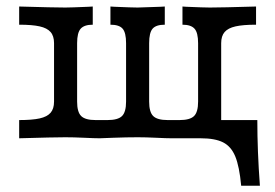

<svg xmlns="http://www.w3.org/2000/svg" viewBox="-20 -435 866 604"><path d="M150 -115.3V-299.2Q150 -321.8 139.1 -334.3Q128.2 -346.8 104.8 -352Q81.5 -357.3 40.3 -357.3V-414.5Q150 -411.3 185.5 -411.3Q202.4 -411.3 258.1 -413.7L271.8 -414.5V-357.3Q245.2 -357.3 233.9 -344.8Q222.6 -332.3 222.6 -299.2V-115.3Q222.6 -82.3 235.5 -69.8Q248.4 -57.3 280.6 -57.3H318.5Q350.8 -57.3 363.7 -69.8Q376.6 -82.3 376.6 -115.3V-299.2Q376.6 -332.3 365.7 -344.8Q354.8 -357.3 327.4 -357.3V-414.5L340.3 -413.7Q396 -411.3 412.9 -411.3Q426.6 -411.3 484.7 -413.7L498.4 -414.5V-357.3Q471 -357.3 460.1 -344.8Q449.2 -332.3 449.2 -299.2V-115.3Q449.2 -82.3 462.1 -69.8Q475 -57.3 507.3 -57.3H545.2Q577.4 -57.3 590.3 -69.8Q603.2 -82.3 603.2 -115.3V-299.2Q603.2 -332.3 591.9 -344.8Q580.6 -357.3 554 -357.3V-414.5L566.1 -413.7Q621.8 -411.3 640.3 -411.3Q675.8 -411.3 785.5 -414.5V-357.3Q744.4 -357.3 721 -352Q697.6 -346.8 686.7 -334.3Q675.8 -321.8 675.8 -299.2V0H520.2Q502.4 0 471.8 -1.6Q437.9 -3.2 413.7 -3.2Q379 -3.2 335.5 -1.6Q314.5 -0.8 293.5 0Q277.4 0 245.2 -1.6Q211.3 -3.2 185.5 -3.2Q150 -3.2 40.3 0V-57.3Q81.5 -57.3 104.8 -62.5Q128.2 -67.7 139.1 -80.2Q150 -92.7 150 -115.3ZM611.3 0 663.7 -57.3H789.5Q789.5 -8.1 791.5 43.1Q793.5 94.4 797.6 149.2H738.7Q733.1 88.7 720.2 57.3Q707.3 25.8 681.9 12.9Q656.5 0 611.3 0Z"/></svg>

Font: Playfair Micro SmCond SmLight
Style: Regular
Weight: 360
Width: 4
Designer: Claus Eggers Sørensen
Foundry: Claus Eggers Sørensen
Version: Version 2.100;Glyphs 3.2 (3219)